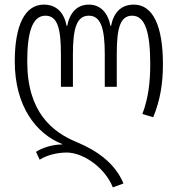

<svg xmlns="http://www.w3.org/2000/svg" viewBox="-20 -562 769 832"><path d="M469 250 515 233C480 148 404 92 313 54C206 10 98 -76 98 -296C98 -419 119 -494 177 -494C228 -494 244 -441 244 -328V-186H296V-328C296 -441 313 -494 365 -494C416 -494 434 -441 434 -328V-186H486V-328C486 -441 501 -494 553 -494C610 -494 631 -419 631 -284C631 -206 623 -137 597 -68L644 -54C674 -128 686 -198 686 -284C686 -449 643 -542 560 -542C503 -542 472 -506 461 -449H459C448 -506 416 -542 365 -542C313 -542 282 -506 271 -449H269C258 -506 226 -542 170 -542C86 -542 44 -449 44 -296C44 -102 136 17 249 62V64C210 64 165 77 136 96L152 130C182 111 226 99 269 99C340 99 434 163 469 250Z"/></svg>

Font: Noto Sans Georgian ExtraCondensed Light
Style: Regular
Weight: 300
Width: 2
Designer: Monotype Design Team, Akaki Razmadze
Foundry: Google LLC
Version: Version 2.005